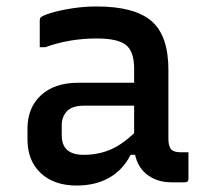

<svg xmlns="http://www.w3.org/2000/svg" viewBox="-20 -564 640 594"><path d="M501 -348V-134Q501 -112 510 -101Q520 -93 537 -93H563V-11Q563 0 552 0H510Q468 0 437.5 -22Q407 -44 398 -85H384Q361 -39 318.5 -14.5Q276 10 217 10Q147 10 106 -28.5Q65 -67 65 -133V-166Q65 -231 107 -269.5Q149 -308 222 -308H395V-351Q395 -405 369.5 -425Q344 -445 279 -445Q195 -445 120 -418H103V-501Q103 -507 106 -510Q112 -516 138 -524Q164 -532 202 -538Q240 -544 279 -544Q396 -544 448.5 -499Q501 -454 501 -348ZM171 -145Q171 -85 239 -85Q282 -85 319 -100Q356 -115 395 -152V-237H239Q204 -237 187 -220Q171 -202 171 -177Z"/></svg>

Font: Recursive Mn Lnr St Med
Style: Regular
Weight: 500
Monospace: yes
Version: Version 1.079;hotconv 1.0.112;makeotfexe 2.5.65598; ttfautoh